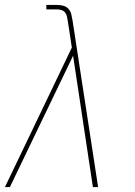

<svg xmlns="http://www.w3.org/2000/svg" viewBox="-23 -755 543 775"><path d="M-3 0 267 -563 251 -668Q249 -677 247.5 -686.5Q246 -696 240.5 -703.5Q235 -711 226 -714Q217 -717 208 -717H164V-735H208Q221 -735 233.5 -731.5Q246 -728 254 -718.5Q262 -709 265 -696.5Q268 -684 270 -671Q270 -671 270 -671Q270 -671 270 -671L373 0H352L272 -530L17 0Z"/></svg>

Font: Iosevka Slab Thin Oblique
Style: Regular
Weight: 100
Italic angle: -9°
Monospace: yes
Designer: Belleve Invis
Foundry: Belleve Invis
Version: Version 11.1.0; ttfautohint (v1.8.3)